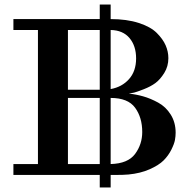

<svg xmlns="http://www.w3.org/2000/svg" viewBox="-20 -770 858 845"><path d="M39 0V-48H147V-638H39V-686H419V-750H467V-686Q538 -686 590.5 -669Q643 -652 670 -625Q697 -598 709 -570.5Q721 -543 721 -514Q721 -478 703 -449Q685 -420 664 -404.5Q643 -389 612 -377Q581 -365 570.5 -362.5Q560 -360 547 -358Q578 -355 610 -346Q642 -337 676 -318.5Q710 -300 731.5 -265.5Q753 -231 753 -186Q753 -171 750 -154Q747 -137 734 -111Q721 -85 700 -64Q679 -43 638.5 -25Q598 -7 545 -2Q524 0 484 0H467V55H419V0ZM279 -48H419V-339H279ZM279 -375H419V-638H279ZM467 -48Q543 -50 574.5 -92.5Q606 -135 606 -189Q606 -253 574.5 -296Q543 -339 467 -339ZM467 -378Q517 -387 548 -422Q579 -457 579 -513Q579 -568 550 -602.5Q521 -637 467 -638Z"/></svg>

Font: CMU Serif
Style: Bold
Weight: 700
Version: Version 0.7.0